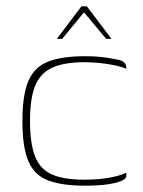

<svg xmlns="http://www.w3.org/2000/svg" viewBox="-20 -583 452 608"><path d="M249 5Q178 5 134 -11Q90 -27 70.5 -71Q51 -115 51 -200Q51 -284 70.5 -328Q90 -372 134 -388.5Q178 -405 249 -405Q275 -405 296.5 -403Q318 -401 343 -396Q358 -394 366 -390Q374 -386 377 -380.5Q380 -375 380 -365Q368 -371 344.5 -376Q321 -381 295 -383.5Q269 -386 248 -386Q183 -386 145 -368.5Q107 -351 91 -310.5Q75 -270 75 -200Q75 -130 90.5 -89Q106 -48 143.5 -31Q181 -14 248 -14Q279 -14 304 -17Q329 -20 348.5 -25Q368 -30 380 -36V-25Q380 -17 364 -10Q348 -3 319 1Q290 5 249 5ZM160 -460 238 -563H255L333 -460H316L246 -544L177 -460Z"/></svg>

Font: Genos Thin Thin
Style: Regular
Weight: 250
Version: Version 1.010